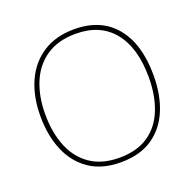

<svg xmlns="http://www.w3.org/2000/svg" viewBox="-129 -857 1011 1000"><g transform="rotate(-20 377.0 -357.5)"><path d="M690 -358Q690 -250 655.5 -167Q621 -84 551.5 -37Q482 10 376 10Q272 10 202.5 -37.5Q133 -85 98 -168Q63 -251 63 -359Q63 -467 100 -549.5Q137 -632 208.5 -678.5Q280 -725 382 -725Q530 -725 610 -628.5Q690 -532 690 -358ZM90 -359Q90 -259 121 -181.5Q152 -104 216 -59.5Q280 -15 377 -15Q475 -15 538.5 -58.5Q602 -102 632.5 -179.5Q663 -257 663 -358Q663 -521 590 -610.5Q517 -700 382 -700Q284 -700 219 -656Q154 -612 122 -535Q90 -458 90 -359Z"/></g></svg>

Font: Noto Sans Sinhala UI Thin
Style: Regular
Weight: 100
Designer: Jelle Bosma - Monotype Design Team
Foundry: Monotype Imaging Inc.
Version: Version 2.006; ttfautohint (v1.8.4.7-5d5b)